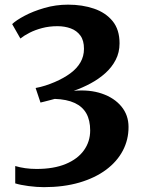

<svg xmlns="http://www.w3.org/2000/svg" viewBox="-20 -771 613 808"><path d="M164.7 16.6Q134.6 16.6 99.9 12Q65.3 7.4 44.1 0.7V-72.3Q63.7 -66.4 86.3 -63.2Q108.9 -60 133.9 -60Q206.2 -60 256.6 -80.9Q306.9 -101.8 333.2 -138.5Q359.5 -175.2 359.5 -222Q359.5 -264.8 343.4 -293.6Q327.2 -322.4 294.2 -337.7Q261.1 -353.1 210.3 -354.8Q203.9 -353 192 -349.9Q180.2 -346.8 168.6 -343.9Q157 -341.1 150.4 -339.4L129.9 -400.7Q150.5 -404.4 171.1 -411Q191.6 -417.7 210.1 -425.6Q249.1 -442.4 276.5 -462.8Q304 -483.2 318.6 -508.7Q333.3 -534.2 333.4 -565.2Q333.6 -600.4 318.3 -621.3Q303 -642.2 277.6 -651.5Q252.3 -660.8 222 -660.8Q187.4 -660.8 157.7 -653Q128 -645.2 104.9 -633.4Q81.7 -621.6 65.8 -608.9L31.2 -669.6Q47.3 -685.3 83.1 -704.4Q118.8 -723.5 166.7 -737.4Q214.5 -751.4 266.6 -751.4Q326.7 -751.4 375.7 -734.6Q424.7 -717.9 453.9 -682.2Q483.1 -646.5 483.1 -588.7Q483.1 -550.4 466.9 -519.1Q450.8 -487.8 423.2 -463.1Q395.7 -438.5 361.3 -420Q327 -401.5 290.3 -388.8Q357.2 -394.8 409.1 -377Q461 -359.1 490.9 -322.9Q520.8 -286.7 520.9 -237.1Q521.2 -183.3 496.9 -137.1Q472.6 -91 426.3 -56.5Q380 -22.1 313.9 -2.7Q247.7 16.6 164.7 16.6Z"/></svg>

Font: Merriweather 7pt Light
Style: Regular
Weight: 300
Designer: Eben Sorkin
Foundry: Eben Sorkin
Version: Version 2.200;gftools[0.9.31]